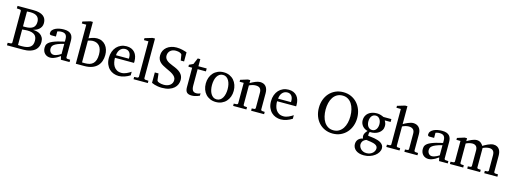

<svg xmlns="http://www.w3.org/2000/svg" viewBox="-6 -1832 8413 3156"><g transform="rotate(15 4200.0 -254.0)"><path d="M565.9 -198.2Q565.9 -157.7 554.4 -127.2Q543 -96.7 523.4 -74.7Q503.9 -52.7 478.3 -38.3Q452.6 -23.9 424.6 -15.4Q396.5 -6.8 367.4 -3.4Q338.4 0 312 0H32.2V-43L85 -46.9Q95.7 -47.9 100.8 -54.7Q106 -61.5 106 -68.8V-602.1Q106 -609.4 100.8 -616.2Q95.7 -623 85 -624L32.2 -627.9V-670.9H299.8Q359.4 -670.9 402.1 -659.9Q444.8 -648.9 472.2 -627.9Q499.5 -606.9 512.2 -577.1Q524.9 -547.4 524.9 -509.8Q524.9 -472.2 510.7 -445.8Q496.6 -419.4 475.1 -401.4Q453.6 -383.3 428.2 -372.6Q402.8 -361.8 380.9 -356Q414.6 -356 447.5 -347.9Q480.5 -339.8 506.8 -321.3Q533.2 -302.7 549.6 -272.5Q565.9 -242.2 565.9 -198.2ZM457 -189.9Q457 -258.3 416.5 -290Q376 -321.8 295.9 -321.8Q283.7 -321.8 268.8 -320.8Q253.9 -319.8 240.7 -318.8Q227.5 -317.9 217.8 -316.9Q208 -315.9 206.1 -315.9V-51.8Q218.3 -50.8 230 -50.3Q239.7 -49.3 250.2 -49.1Q260.7 -48.8 268.1 -48.8Q320.8 -48.8 356.7 -57.6Q392.6 -66.4 415 -84Q437.5 -101.6 447.3 -127.9Q457 -154.3 457 -189.9ZM417 -502.9Q417 -562 378.9 -593.5Q340.8 -625 263.2 -625Q255.4 -625 246.3 -624.5Q237.3 -624 229.2 -623.5Q221.2 -623 214.8 -622.6Q208.5 -622.1 206.1 -622.1V-369.1Q212.9 -368.7 219.7 -368.7Q225.6 -368.2 231.4 -368.2H242.2Q291 -368.2 324.5 -377.2Q357.9 -386.2 378.4 -403.3Q398.9 -420.4 408 -445.6Q417 -470.7 417 -502.9Z M936 -267.1Q868.7 -250 829.1 -233.4Q789.6 -216.8 769.3 -200Q749 -183.1 743.4 -165.8Q737.8 -148.4 737.8 -129.9Q737.8 -114.3 742.9 -99.4Q748 -84.5 757.6 -72.8Q767.1 -61 781 -54Q794.9 -46.9 813 -46.9Q833 -46.9 854.7 -54.2Q876.5 -61.5 894.5 -70.3Q915.5 -80.6 936 -94.2ZM949.2 0 936 -59.1Q909.7 -39.1 881.8 -23.4Q869.6 -16.6 856 -10.3Q842.3 -3.9 827.9 1.2Q813.5 6.3 798.6 9.3Q783.7 12.2 769 12.2Q741.7 12.2 718 2.9Q694.3 -6.3 676.8 -23.9Q659.2 -41.5 649.2 -66.4Q639.2 -91.3 639.2 -123Q639.2 -141.6 642.8 -158.2Q646.5 -174.8 657.7 -190.4Q668.9 -206.1 689.2 -220.5Q709.5 -234.9 742.4 -249Q775.4 -263.2 823 -277.1Q870.6 -291 936 -305.2V-348.1Q936 -398.4 913.6 -422.6Q891.1 -446.8 842.8 -446.8Q816.4 -446.8 797.9 -441.9Q779.3 -437 772 -434.1V-347.2H699.2Q692.4 -347.2 685.8 -348.1Q679.2 -349.1 673.8 -352.3Q668.5 -355.5 665.3 -361.1Q662.1 -366.7 662.1 -376Q662.1 -406.7 680.7 -429Q699.2 -451.2 729 -465.8Q758.8 -480.5 795.9 -487.3Q833 -494.1 870.1 -494.1Q916.5 -494.1 947 -482.9Q977.5 -471.7 995.4 -451.7Q1013.2 -431.6 1020.5 -404.3Q1027.8 -377 1027.8 -344.2V-64Q1027.8 -54.7 1033.9 -48.8Q1040 -43 1048.8 -42L1097.2 -39.1V0Z M1634.8 -264.2Q1634.8 -207.5 1618.2 -159.4Q1601.6 -111.3 1566.7 -75.7Q1531.7 -40 1477.3 -20Q1422.9 0 1347.7 0H1203.6V-665H1127.9V-698.2L1256.8 -736.8H1296.9V-457Q1305.7 -460.9 1319.8 -467.3Q1334 -473.6 1352.3 -479.5Q1370.6 -485.4 1391.6 -489.7Q1412.6 -494.1 1434.6 -494.1Q1483.9 -494.1 1521.2 -475.6Q1558.6 -457 1584 -425.3Q1609.4 -393.6 1622.1 -351.8Q1634.8 -310.1 1634.8 -264.2ZM1532.7 -244.1Q1532.7 -338.4 1492.4 -386.7Q1452.1 -435.1 1379.9 -435.1Q1371.6 -435.1 1360.4 -433.6Q1349.1 -432.1 1337.6 -429.7Q1326.2 -427.2 1315.2 -424.3Q1304.2 -421.4 1296.9 -418.9V-47.9Q1305.2 -47.4 1314 -47.4Q1321.3 -46.9 1329.6 -46.9H1345.7Q1390.1 -46.9 1424.8 -57.1Q1459.5 -67.4 1483.4 -90.8Q1507.3 -114.3 1520 -151.9Q1532.7 -189.5 1532.7 -244.1Z M2125 -49.8Q2104 -36.6 2081.3 -25.4Q2058.6 -14.2 2034.4 -5.9Q2010.3 2.4 1985.4 7.3Q1960.4 12.2 1935.1 12.2Q1889.6 12.2 1847.7 -3.2Q1805.7 -18.6 1773.7 -49.3Q1741.7 -80.1 1722.4 -126.7Q1703.1 -173.3 1703.1 -235.8Q1703.1 -294.4 1720.7 -342Q1738.3 -389.6 1769.5 -423.6Q1800.8 -457.5 1843.8 -475.8Q1886.7 -494.1 1938 -494.1Q1984.4 -494.1 2019.5 -478.8Q2054.7 -463.4 2078.1 -436.3Q2101.6 -409.2 2113.3 -371.3Q2125 -333.5 2125 -289.1V-275.9Q2125 -268.1 2124 -261.2H1799.8Q1799.8 -223.1 1807.9 -185.1Q1815.9 -147 1835 -116.7Q1854 -86.4 1886.2 -67.6Q1918.5 -48.8 1966.8 -48.8Q1988.3 -48.8 2009.3 -54.4Q2030.3 -60.1 2050.5 -68.8Q2070.8 -77.6 2089.4 -88.6Q2107.9 -99.6 2125 -110.8ZM2024.9 -328.1Q2024.9 -353 2019 -374.3Q2013.2 -395.5 2001.2 -411.1Q1989.3 -426.8 1970.9 -435.8Q1952.6 -444.8 1927.7 -444.8Q1902.8 -444.8 1881.3 -435.3Q1859.9 -425.8 1843.5 -407.7Q1827.1 -389.6 1817.1 -364Q1807.1 -338.4 1805.2 -306.2H2024.9Z M2186 0V-39.1L2239.3 -42Q2246.1 -42 2253.7 -49.1Q2261.2 -56.2 2261.2 -63V-665H2185.1V-698.2L2313 -736.8H2354V-63Q2354 -56.2 2361.1 -49.1Q2368.2 -42 2375 -42L2429.2 -39.1V0Z M2938 -188Q2938 -149.9 2923.1 -113.3Q2908.2 -76.7 2876 -47.9Q2843.8 -19 2793.5 -1.5Q2743.2 16.1 2672.9 16.1Q2631.8 16.1 2599.4 10.3Q2566.9 4.4 2543.5 -2.4Q2516.6 -10.7 2495.1 -21V-198.2H2558.1L2571.3 -85Q2572.3 -79.1 2577.4 -72.3Q2582.5 -65.4 2587.9 -63L2596.2 -58.6Q2603.5 -55.2 2616.2 -51Q2628.9 -46.9 2647.2 -43.5Q2665.5 -40 2689 -40Q2720.7 -40 2747.8 -48.1Q2774.9 -56.2 2794.4 -71.3Q2814 -86.4 2825 -108.4Q2835.9 -130.4 2835.9 -158.2Q2835.9 -188.5 2818.6 -211.2Q2801.3 -233.9 2775.1 -251.7Q2749 -269.5 2718.3 -283.7Q2687.5 -297.9 2660.2 -311Q2629.4 -325.7 2601.3 -341.3Q2573.2 -356.9 2552 -377.4Q2530.8 -397.9 2518.3 -425.5Q2505.9 -453.1 2505.9 -491.2Q2505.9 -535.6 2523.4 -571.8Q2541 -607.9 2572 -633.5Q2603 -659.2 2645.3 -673.1Q2687.5 -687 2736.8 -687Q2765.1 -687 2790.3 -683.6Q2815.4 -680.2 2837.2 -675Q2858.9 -669.9 2877.7 -664.1Q2896.5 -658.2 2913.1 -652.8V-497.1H2856L2840.8 -592.8Q2839.8 -597.7 2835.2 -602.5Q2830.6 -607.4 2826.2 -609.9Q2825.2 -610.4 2819.8 -614.3Q2814.5 -618.2 2804 -622.1Q2793.5 -626 2777.1 -629.4Q2760.7 -632.8 2738.3 -632.8Q2708 -632.8 2684.1 -624Q2660.2 -615.2 2643.6 -599.4Q2627 -583.5 2617.9 -562Q2608.9 -540.5 2608.9 -515.1Q2608.9 -492.2 2617.9 -473.4Q2627 -454.6 2644.8 -438.7Q2662.6 -422.9 2688.5 -409.2Q2714.4 -395.5 2748 -382.8Q2793.5 -365.7 2828.9 -347.2Q2864.3 -328.6 2888.4 -305.7Q2912.6 -282.7 2925.3 -254.2Q2938 -225.6 2938 -188Z M3310.1 -21Q3291.5 -11.7 3269.5 -4.4Q3251 2 3226.6 7.1Q3202.1 12.2 3175.3 12.2Q3118.7 12.2 3093.3 -14.2Q3067.9 -40.5 3067.9 -100.1V-432.1H3003.9V-464.8L3072.3 -497.1L3117.2 -603H3161.1V-481.9H3302.2V-432.1H3161.1V-152.8Q3161.1 -123 3166.3 -102.3Q3171.4 -81.5 3181.4 -68.6Q3191.4 -55.7 3206.3 -49.8Q3221.2 -43.9 3241.2 -43.9Q3255.9 -43.9 3268.3 -46.4Q3280.8 -48.8 3290 -52.2Q3300.8 -56.2 3310.1 -61Z M3722.7 -241.2Q3722.7 -282.2 3714.6 -319.8Q3706.5 -357.4 3689.9 -386.2Q3673.3 -415 3648.4 -432.1Q3623.5 -449.2 3589.8 -449.2Q3555.2 -449.2 3529.8 -432.1Q3504.4 -415 3488 -386.2Q3471.7 -357.4 3463.9 -319.8Q3456.1 -282.2 3456.1 -241.2Q3456.1 -200.7 3464.1 -163.1Q3472.2 -125.5 3488.8 -96.7Q3505.4 -67.9 3530.3 -50.5Q3555.2 -33.2 3588.9 -33.2Q3623 -33.2 3648.4 -50.3Q3673.8 -67.4 3690.2 -96.2Q3706.5 -125 3714.6 -162.6Q3722.7 -200.2 3722.7 -241.2ZM3826.7 -240.2Q3826.7 -187 3809.8 -140.9Q3793 -94.7 3762 -60.8Q3731 -26.9 3686.8 -7.3Q3642.6 12.2 3587.9 12.2Q3533.2 12.2 3489.3 -7.1Q3445.3 -26.4 3414.6 -60.1Q3383.8 -93.8 3367.4 -139.9Q3351.1 -186 3351.1 -240.2Q3351.1 -293.5 3367.7 -339.8Q3384.3 -386.2 3415.5 -420.7Q3446.8 -455.1 3491 -474.6Q3535.2 -494.1 3590.8 -494.1Q3646.5 -494.1 3690.4 -474.1Q3734.4 -454.1 3764.6 -419.7Q3794.9 -385.3 3810.8 -339.1Q3826.7 -293 3826.7 -240.2Z M4187 0V-39.1L4229 -42Q4237.8 -43 4243.9 -48.8Q4250 -54.7 4250 -64V-324.2Q4250 -371.6 4228 -396.2Q4206.1 -420.9 4153.8 -420.9Q4125 -420.9 4097.2 -412.8Q4069.3 -404.8 4043.9 -392.1V-64Q4043.9 -54.7 4049.8 -48.8Q4055.7 -43 4064.9 -42L4106.9 -39.1V0H3880.9V-39.1L3929.7 -42Q3939 -43 3944.8 -48.8Q3950.7 -54.7 3950.7 -64V-411.1H3880.9V-443.8L4002.9 -481.9H4043.9V-432.1Q4064.9 -443.8 4086.7 -455.1Q4108.4 -466.3 4129.9 -475.1Q4151.4 -483.9 4171.4 -489Q4191.4 -494.1 4209 -494.1Q4274.4 -494.1 4308.6 -453.6Q4342.8 -413.1 4342.8 -339.8V-64Q4342.8 -54.7 4348.9 -48.8Q4355 -43 4363.8 -42L4407.7 -39.1V0Z M4883.8 -49.8Q4862.8 -36.6 4840.1 -25.4Q4817.4 -14.2 4793.2 -5.9Q4769 2.4 4744.1 7.3Q4719.2 12.2 4693.8 12.2Q4648.4 12.2 4606.4 -3.2Q4564.5 -18.6 4532.5 -49.3Q4500.5 -80.1 4481.2 -126.7Q4461.9 -173.3 4461.9 -235.8Q4461.9 -294.4 4479.5 -342Q4497.1 -389.6 4528.3 -423.6Q4559.6 -457.5 4602.5 -475.8Q4645.5 -494.1 4696.8 -494.1Q4743.2 -494.1 4778.3 -478.8Q4813.5 -463.4 4836.9 -436.3Q4860.4 -409.2 4872.1 -371.3Q4883.8 -333.5 4883.8 -289.1V-275.9Q4883.8 -268.1 4882.8 -261.2H4558.6Q4558.6 -223.1 4566.7 -185.1Q4574.7 -147 4593.8 -116.7Q4612.8 -86.4 4645 -67.6Q4677.2 -48.8 4725.6 -48.8Q4747.1 -48.8 4768.1 -54.4Q4789.1 -60.1 4809.3 -68.8Q4829.6 -77.6 4848.1 -88.6Q4866.7 -99.6 4883.8 -110.8ZM4783.7 -328.1Q4783.7 -353 4777.8 -374.3Q4772 -395.5 4760 -411.1Q4748 -426.8 4729.7 -435.8Q4711.4 -444.8 4686.5 -444.8Q4661.6 -444.8 4640.1 -435.3Q4618.7 -425.8 4602.3 -407.7Q4585.9 -389.6 4575.9 -364Q4565.9 -338.4 4564 -306.2H4783.7Z M5787.1 -334Q5787.1 -395 5773.9 -449Q5760.7 -502.9 5734.4 -543.2Q5708 -583.5 5668.7 -606.7Q5629.4 -629.9 5577.1 -629.9Q5522.9 -629.9 5482.9 -606.4Q5442.9 -583 5416.5 -542.7Q5390.1 -502.4 5377.4 -449Q5364.7 -395.5 5364.7 -335.9Q5364.7 -275.9 5377.7 -221.9Q5390.6 -168 5416.7 -127.4Q5442.9 -86.9 5482.2 -63Q5521.5 -39.1 5574.7 -39.1Q5628.9 -39.1 5668.7 -63Q5708.5 -86.9 5734.9 -127.2Q5761.2 -167.5 5774.2 -220.9Q5787.1 -274.4 5787.1 -334ZM5902.8 -335Q5902.8 -262.2 5879.4 -198.2Q5856 -134.3 5813.2 -86.7Q5770.5 -39.1 5710.4 -11.5Q5650.4 16.1 5577.1 16.1Q5503.4 16.1 5443.1 -10.5Q5382.8 -37.1 5339.8 -84.5Q5296.9 -131.8 5273.4 -196Q5250 -260.3 5250 -335.9Q5250 -409.2 5272.9 -473.1Q5295.9 -537.1 5338.4 -584.7Q5380.9 -632.3 5441.2 -659.7Q5501.5 -687 5576.2 -687Q5650.4 -687 5710.7 -659.2Q5771 -631.3 5813.7 -583.5Q5856.4 -535.6 5879.6 -471.7Q5902.8 -407.7 5902.8 -335Z M6337.9 66.9Q6337.9 46.4 6327.6 32Q6317.4 17.6 6300.5 8.3Q6283.7 -1 6262.5 -6.6Q6241.2 -12.2 6219.5 -15.9Q6197.8 -19.5 6177.5 -21.7Q6157.2 -23.9 6142.1 -26.9Q6120.1 -19 6105.5 -8.1Q6090.8 2.9 6082 15.6Q6073.2 28.3 6069.6 41.5Q6065.9 54.7 6065.9 66.9Q6065.9 85 6073.7 105.5Q6081.5 126 6097.7 143.1Q6113.8 160.2 6138.4 171.6Q6163.1 183.1 6196.8 183.1Q6232.4 183.1 6259 171.6Q6285.6 160.2 6303.2 143.1Q6320.8 126 6329.3 105.5Q6337.9 85 6337.9 66.9ZM6281.7 -331.1Q6281.7 -354.5 6275.6 -376.7Q6269.5 -398.9 6257.8 -415.8Q6246.1 -432.6 6228.8 -442.9Q6211.4 -453.1 6189 -453.1Q6168 -453.1 6150.4 -444.8Q6132.8 -436.5 6120.4 -420.7Q6107.9 -404.8 6100.8 -381.8Q6093.8 -358.9 6093.8 -330.1Q6093.8 -305.2 6099.9 -283Q6106 -260.7 6117.9 -244.1Q6129.9 -227.5 6147.7 -217.8Q6165.5 -208 6189 -208Q6211.4 -208 6228.8 -217.8Q6246.1 -227.5 6257.8 -244.1Q6269.5 -260.7 6275.6 -283.2Q6281.7 -305.7 6281.7 -331.1ZM6350.1 -415Q6361.3 -397 6369.1 -375.7Q6377 -354.5 6377 -325.2Q6377 -285.6 6358.9 -254.9Q6340.8 -224.1 6310.8 -203.6Q6280.8 -183.1 6241.9 -173.6Q6203.1 -164.1 6161.1 -167Q6155.3 -157.2 6153.1 -146Q6150.9 -134.8 6150.6 -125Q6150.4 -115.2 6151.4 -108.2Q6152.3 -101.1 6152.8 -100.1Q6175.3 -97.7 6204.1 -94.7Q6232.9 -91.8 6262.9 -86.2Q6293 -80.6 6322 -71.3Q6351.1 -62 6373.5 -47.1Q6396 -32.2 6409.9 -11Q6423.8 10.3 6423.8 40Q6423.8 75.7 6403.6 109.6Q6383.3 143.6 6348.1 170.2Q6313 196.8 6265.6 212.9Q6218.3 229 6164.1 229Q6119.1 229 6084.2 218.3Q6049.3 207.5 6025.4 188.5Q6001.5 169.4 5988.8 143.3Q5976.1 117.2 5976.1 86.9Q5976.1 64.9 5982.4 45.2Q5988.8 25.4 6002 9.5Q6015.1 -6.3 6034.9 -17.8Q6054.7 -29.3 6082 -34.2Q6079.1 -42 6077.1 -47.1Q6075.2 -52.2 6074 -56.9Q6072.8 -61.5 6072.3 -66.7Q6071.8 -71.8 6071.8 -80.1Q6071.8 -99.6 6083.7 -123.3Q6095.7 -147 6122.1 -173.8Q6097.2 -179.7 6074.7 -192.4Q6052.2 -205.1 6035.2 -224.4Q6018.1 -243.7 6008.1 -268.8Q5998 -293.9 5998 -324.2Q5998 -363.8 6012.7 -395.3Q6027.3 -426.8 6053.7 -448.7Q6080.1 -470.7 6116.9 -482.4Q6153.8 -494.1 6198.7 -494.1Q6216.3 -494.1 6233.2 -491.2Q6250 -488.3 6264.9 -483.6Q6279.8 -479 6292.5 -473.6Q6305.2 -468.3 6314.9 -463.9H6449.7V-415Z M6794.9 0V-39.1L6835.9 -42Q6844.7 -43 6851.3 -48.8Q6857.9 -54.7 6857.9 -64V-321.8Q6857.9 -343.3 6853.3 -361.3Q6848.6 -379.4 6837.2 -392.6Q6825.7 -405.8 6806.6 -413.3Q6787.6 -420.9 6758.8 -420.9Q6745.6 -420.9 6731 -418.7Q6716.3 -416.5 6701.9 -412.6Q6687.5 -408.7 6674.1 -403.3Q6660.6 -397.9 6649.9 -392.1V-64Q6649.9 -54.7 6655.3 -48.8Q6660.6 -43 6669.9 -42L6712.9 -39.1V0H6487.8V-39.1L6535.6 -42Q6544.9 -43 6550.8 -48.8Q6556.6 -54.7 6556.6 -64V-665H6481.9V-698.2L6609.9 -736.8H6649.9V-432.1Q6663.6 -440.4 6683.6 -451.2Q6703.6 -461.9 6726.3 -471.4Q6749 -481 6772.2 -487.5Q6795.4 -494.1 6814.9 -494.1Q6843.8 -494.1 6868.4 -484.9Q6893.1 -475.6 6911.4 -457Q6929.7 -438.5 6940.2 -409.9Q6950.7 -381.3 6950.7 -342.8V-64Q6950.7 -54.7 6957.3 -48.8Q6963.9 -43 6972.7 -42L7017.6 -39.1V0Z M7372.1 -267.1Q7304.7 -250 7265.1 -233.4Q7225.6 -216.8 7205.3 -200Q7185.1 -183.1 7179.4 -165.8Q7173.8 -148.4 7173.8 -129.9Q7173.8 -114.3 7179 -99.4Q7184.1 -84.5 7193.6 -72.8Q7203.1 -61 7217 -54Q7231 -46.9 7249 -46.9Q7269 -46.9 7290.8 -54.2Q7312.5 -61.5 7330.6 -70.3Q7351.6 -80.6 7372.1 -94.2ZM7385.3 0 7372.1 -59.1Q7345.7 -39.1 7317.9 -23.4Q7305.7 -16.6 7292 -10.3Q7278.3 -3.9 7263.9 1.2Q7249.5 6.3 7234.6 9.3Q7219.7 12.2 7205.1 12.2Q7177.7 12.2 7154.1 2.9Q7130.4 -6.3 7112.8 -23.9Q7095.2 -41.5 7085.2 -66.4Q7075.2 -91.3 7075.2 -123Q7075.2 -141.6 7078.9 -158.2Q7082.5 -174.8 7093.8 -190.4Q7105 -206.1 7125.2 -220.5Q7145.5 -234.9 7178.5 -249Q7211.4 -263.2 7259 -277.1Q7306.6 -291 7372.1 -305.2V-348.1Q7372.1 -398.4 7349.6 -422.6Q7327.1 -446.8 7278.8 -446.8Q7252.4 -446.8 7233.9 -441.9Q7215.3 -437 7208 -434.1V-347.2H7135.3Q7128.4 -347.2 7121.8 -348.1Q7115.2 -349.1 7109.9 -352.3Q7104.5 -355.5 7101.3 -361.1Q7098.1 -366.7 7098.1 -376Q7098.1 -406.7 7116.7 -429Q7135.3 -451.2 7165 -465.8Q7194.8 -480.5 7231.9 -487.3Q7269 -494.1 7306.2 -494.1Q7352.5 -494.1 7383.1 -482.9Q7413.6 -471.7 7431.4 -451.7Q7449.2 -431.6 7456.5 -404.3Q7463.9 -377 7463.9 -344.2V-64Q7463.9 -54.7 7470 -48.8Q7476.1 -43 7484.9 -42L7533.2 -39.1V0Z M8153.8 0V-39.1L8195.8 -42Q8205.1 -43 8210.9 -48.8Q8216.8 -54.7 8216.8 -64V-318.8Q8216.8 -342.3 8212.4 -361.1Q8208 -379.9 8197.5 -393.1Q8187 -406.2 8169.9 -413.6Q8152.8 -420.9 8127.9 -420.9Q8115.2 -420.9 8101.3 -418.7Q8087.4 -416.5 8073.5 -412.8Q8059.6 -409.2 8046.1 -404.1Q8032.7 -398.9 8021 -393.1V-64Q8021 -54.7 8026.9 -48.8Q8032.7 -43 8042 -42L8084 -39.1V0H7864.7V-39.1L7906.7 -42Q7916 -43 7921.9 -48.8Q7927.7 -54.7 7927.7 -64V-325.2Q7927.7 -346.2 7923.1 -364Q7918.5 -381.8 7908 -394.3Q7897.5 -406.7 7880.6 -413.8Q7863.8 -420.9 7839.8 -420.9Q7825.7 -420.9 7810.3 -418.2Q7794.9 -415.5 7780.8 -411.4Q7766.6 -407.2 7754.2 -402.1Q7741.7 -397 7732.9 -392.1V-64Q7732.9 -54.7 7738.8 -48.8Q7744.6 -43 7753.9 -42L7795.9 -39.1V0H7569.8V-39.1L7618.7 -42Q7627.9 -43 7633.8 -48.8Q7639.6 -54.7 7639.6 -64V-411.1H7570.8V-443.8L7691.9 -481.9H7732.9V-432.1Q7749.5 -442.4 7769.8 -453.1Q7790 -463.9 7811.5 -473.1Q7833 -482.4 7854.7 -488.3Q7876.5 -494.1 7896 -494.1Q7917.5 -494.1 7935.1 -488Q7952.6 -481.9 7966.1 -471.9Q7979.5 -461.9 7989.5 -449.5Q7999.5 -437 8005.9 -424.8Q8021 -434.1 8042.5 -446.3Q8064 -458.5 8087.9 -469Q8111.8 -479.5 8135.7 -486.8Q8159.7 -494.1 8179.7 -494.1Q8219.2 -494.1 8244.1 -479.7Q8269 -465.3 8283.4 -443.1Q8297.9 -420.9 8303.2 -393.6Q8308.6 -366.2 8308.6 -340.8V-64Q8308.6 -54.7 8314.7 -48.8Q8320.8 -43 8329.6 -42L8377.9 -39.1V0Z"/></g></svg>

Font: BabelStone Ogham
Style: Regular
Weight: 400
Designer: Andrew West
Foundry: BabelStone
Version: Version 2.02 March 14, 2022